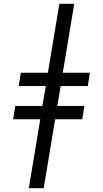

<svg xmlns="http://www.w3.org/2000/svg" viewBox="-20 -843 540 1006"><path d="M131 143 191 -218H49L60 -288H202L220 -392H78L89 -462H231L291 -823H369L309 -462H451L440 -392H298L280 -288H422L411 -218H269L209 143Z"/></svg>

Font: Iosevka Curly Slab
Style: Italic
Weight: 400
Italic angle: -9°
Monospace: yes
Designer: Belleve Invis
Foundry: Belleve Invis
Version: Version 22.1.2; ttfautohint (v1.8.4)